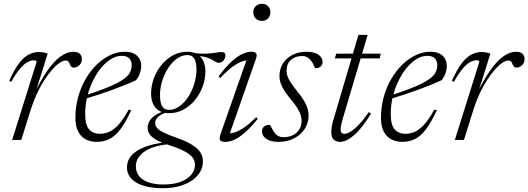

<svg xmlns="http://www.w3.org/2000/svg" viewBox="-20 -737 2782 1011"><path d="M172.5 -410Q172.5 -415 169.2 -417.2Q166 -419.5 158.5 -419.5Q142.5 -419.5 124 -409.5Q105.5 -399.5 84.5 -374.5Q63.5 -349.5 39 -306L28.5 -311Q55 -371 80.5 -404Q106 -437 132 -450Q158 -463 184.5 -463Q193.5 -463 201.8 -462Q210 -461 217.5 -459Q225 -457 231 -454.5L163.5 -239H158.5Q194 -314 229 -364.2Q264 -414.5 298.5 -439.5Q333 -464.5 366 -464.5Q389.5 -464.5 400.2 -453.8Q411 -443 411 -426Q411 -412.5 405 -402.5Q399 -392.5 389.2 -386.8Q379.5 -381 368 -381Q360.5 -381 355.8 -385.8Q351 -390.5 347.5 -399.5Q344.5 -409 339.2 -413.8Q334 -418.5 326.5 -418.5Q312 -418.5 293.2 -405.8Q274.5 -393 254.2 -369.8Q234 -346.5 213.5 -315Q193 -283.5 175 -245.2Q157 -207 143.5 -164.5L92 0H44Z M621.5 -443Q592 -443 564 -425.8Q536 -408.5 511.5 -378.5Q487 -348.5 468.2 -309.5Q449.5 -270.5 439 -226.5Q428.5 -182.5 428.5 -137.5Q428.5 -78 449.5 -55.2Q470.5 -32.5 505.5 -32.5Q531 -32.5 555.2 -43Q579.5 -53.5 604.5 -81Q629.5 -108.5 657 -158.5L671.5 -158Q641.5 -91.5 613 -55Q584.5 -18.5 554.5 -4.2Q524.5 10 490 10Q457 10 431.5 -3.2Q406 -16.5 391.5 -44.5Q377 -72.5 377 -116Q377 -173.5 391.5 -226Q406 -278.5 431.5 -322Q457 -365.5 490.2 -397.5Q523.5 -429.5 561 -447Q598.5 -464.5 636.5 -464.5Q667 -464.5 686 -454.5Q705 -444.5 714.2 -427.5Q723.5 -410.5 723.5 -390.5Q723.5 -369.5 716.5 -350Q709.5 -330.5 696 -314.5Q671.5 -303 640 -290.2Q608.5 -277.5 573 -264.5Q537.5 -251.5 500.2 -239.2Q463 -227 426.5 -216L427.5 -234.5Q487 -253.5 528.8 -269.8Q570.5 -286 597.8 -300.2Q625 -314.5 640.5 -327.5Q656 -340.5 663 -353Q670 -365.5 672 -378.5Q675.5 -396.5 671.2 -411Q667 -425.5 654.8 -434.2Q642.5 -443 621.5 -443Z M1132 -406.5Q1124.5 -406.5 1118 -410Q1111.5 -413.5 1103.2 -418.8Q1095 -424 1082.5 -429.5Q1070 -435 1050.5 -439Q1031 -443 1001.5 -444L988 -459Q1036 -453 1066 -454.5Q1096 -456 1115 -459.5Q1134 -463 1148 -463Q1157 -463 1162 -458.5Q1167 -454 1167 -445Q1167 -437.5 1164.2 -430.5Q1161.5 -423.5 1156.8 -418Q1152 -412.5 1145.8 -409.5Q1139.5 -406.5 1132 -406.5ZM871 -158.5Q892.5 -158.5 913.5 -170.2Q934.5 -182 953 -203Q971.5 -224 985.2 -251.2Q999 -278.5 1006.8 -309.8Q1014.5 -341 1014.5 -373Q1014 -412.5 1002 -430Q990 -447.5 966 -447Q944 -447 923 -435.2Q902 -423.5 883.8 -402.8Q865.5 -382 851.8 -354.5Q838 -327 830 -296Q822 -265 822.5 -232.5Q823 -193.5 834.8 -176Q846.5 -158.5 871 -158.5ZM966 -464.5Q998 -464.5 1019.2 -451.5Q1040.5 -438.5 1051 -415.2Q1061.5 -392 1061.5 -361Q1061.5 -320.5 1047 -281.2Q1032.5 -242 1006.8 -210.5Q981 -179 946.2 -160Q911.5 -141 871 -141Q839 -141 817.8 -154Q796.5 -167 786 -190.2Q775.5 -213.5 775.5 -244Q775.5 -284.5 789.8 -323.8Q804 -363 830 -394.8Q856 -426.5 890.5 -445.5Q925 -464.5 966 -464.5ZM838 254Q795 254 760.2 247Q725.5 240 700.5 226Q675.5 212 662 191.5Q648.5 171 648.5 144Q648.5 109.5 671.2 82.8Q694 56 740 37.8Q786 19.5 857 11.5L889 12.5V21.5Q844.5 23 808.8 32Q773 41 747.8 56.5Q722.5 72 709 92.5Q695.5 113 695.5 139Q695.5 169.5 713 191Q730.5 212.5 763.2 223.5Q796 234.5 840.5 234.5Q894.5 234.5 931.5 220.2Q968.5 206 987.5 182.5Q1006.5 159 1006.5 131.5Q1006.5 115.5 999.8 101.8Q993 88 977.2 75.8Q961.5 63.5 935.2 51.5Q909 39.5 870 27Q823.5 12 799.2 -2.8Q775 -17.5 766.2 -32.8Q757.5 -48 757.5 -64.5Q757.5 -84.5 768.5 -101.5Q779.5 -118.5 800.2 -131.8Q821 -145 850.5 -153.5L862.5 -146Q828 -137 812.5 -121.8Q797 -106.5 797 -89Q797 -79.5 801.5 -70.8Q806 -62 818 -53Q830 -44 851.8 -34.2Q873.5 -24.5 907.5 -12.5Q961.5 6.5 992.2 26Q1023 45.5 1035.8 66.8Q1048.5 88 1048.5 113.5Q1048.5 142.5 1033.8 168Q1019 193.5 991.5 212.8Q964 232 925.2 243Q886.5 254 838 254Z M1141 -30 1282.5 -433.5 1295.5 -419Q1279.5 -421.5 1257.5 -414.5Q1235.5 -407.5 1206.2 -386.8Q1177 -366 1140 -326L1131 -334.5Q1168 -384.5 1199.2 -412.8Q1230.5 -441 1256.2 -452.8Q1282 -464.5 1302.5 -464.5Q1323.5 -464.5 1329 -455.8Q1334.5 -447 1328 -428L1185 -19.5L1173.5 -36Q1188.5 -33 1210.5 -38.5Q1232.5 -44 1262 -63.2Q1291.5 -82.5 1329 -120L1337 -111Q1299.5 -65 1269 -38.5Q1238.5 -12 1213.5 -1Q1188.5 10 1167.5 10Q1143.5 10 1138.8 0.5Q1134 -9 1141 -30ZM1313.5 -672.5Q1313.5 -685 1319.2 -695Q1325 -705 1335.2 -711Q1345.5 -717 1359 -717Q1380 -717 1392 -704Q1404 -691 1404 -672.5Q1404 -660 1398.5 -649.5Q1393 -639 1383 -633Q1373 -627 1359 -627Q1338 -627 1325.8 -640.2Q1313.5 -653.5 1313.5 -672.5Z M1401.5 -80Q1406 -73 1411 -62.5Q1416 -52 1425 -39Q1434.5 -26 1446.2 -20.2Q1458 -14.5 1472.5 -14.5Q1500.5 -14.5 1522 -25Q1543.5 -35.5 1555.8 -55.2Q1568 -75 1568 -101.5Q1568 -116.5 1562.8 -132.5Q1557.5 -148.5 1545.2 -168.5Q1533 -188.5 1510 -215.5Q1487.5 -242.5 1474.8 -263.8Q1462 -285 1456.8 -302.5Q1451.5 -320 1451.5 -336.5Q1451.5 -374.5 1470.2 -403.5Q1489 -432.5 1521 -448.5Q1553 -464.5 1592.5 -464.5Q1622.5 -464.5 1641.2 -457Q1660 -449.5 1669.2 -437.2Q1678.5 -425 1678.5 -410.5Q1678.5 -401 1674.2 -393.5Q1670 -386 1661.2 -382Q1652.5 -378 1638.5 -378Q1636 -386 1631.2 -396Q1626.5 -406 1617.5 -418Q1608.5 -429.5 1597 -435.8Q1585.5 -442 1570.5 -442Q1535.5 -442 1512.2 -422Q1489 -402 1489 -363.5Q1489 -350 1494 -335.2Q1499 -320.5 1511.5 -301.5Q1524 -282.5 1546 -255Q1568 -228.5 1581 -206.5Q1594 -184.5 1599.5 -165.5Q1605 -146.5 1605 -128.5Q1605 -90 1584.8 -58.5Q1564.5 -27 1528.8 -8.5Q1493 10 1447.5 10Q1417 10 1397.8 2.2Q1378.5 -5.5 1369 -18Q1359.5 -30.5 1359.5 -45Q1359.5 -55.5 1364.2 -63.5Q1369 -71.5 1378.5 -75.8Q1388 -80 1401.5 -80Z M1743 -429.5 1750.5 -454.5H1985L1979.5 -429.5ZM1786 -116Q1782 -102 1779 -90.5Q1776 -79 1774.8 -70.8Q1773.5 -62.5 1773.5 -56Q1773.5 -43 1778.8 -37.5Q1784 -32 1793.5 -32Q1806.5 -32 1826.2 -44Q1846 -56 1870.2 -81.2Q1894.5 -106.5 1922 -146.5L1933.5 -139Q1909 -98.5 1886.5 -70.2Q1864 -42 1843.5 -24.5Q1823 -7 1805 1.5Q1787 10 1771 10Q1749.5 10 1737 -2Q1724.5 -14 1724.5 -42Q1724.5 -54.5 1727.2 -71.2Q1730 -88 1737 -111L1867.5 -553.5H1916Z M2230.5 -443Q2201 -443 2173 -425.8Q2145 -408.5 2120.5 -378.5Q2096 -348.5 2077.2 -309.5Q2058.5 -270.5 2048 -226.5Q2037.5 -182.5 2037.5 -137.5Q2037.5 -78 2058.5 -55.2Q2079.5 -32.5 2114.5 -32.5Q2140 -32.5 2164.2 -43Q2188.5 -53.5 2213.5 -81Q2238.5 -108.5 2266 -158.5L2280.5 -158Q2250.5 -91.5 2222 -55Q2193.5 -18.5 2163.5 -4.2Q2133.5 10 2099 10Q2066 10 2040.5 -3.2Q2015 -16.5 2000.5 -44.5Q1986 -72.5 1986 -116Q1986 -173.5 2000.5 -226Q2015 -278.5 2040.5 -322Q2066 -365.5 2099.2 -397.5Q2132.5 -429.5 2170 -447Q2207.5 -464.5 2245.5 -464.5Q2276 -464.5 2295 -454.5Q2314 -444.5 2323.2 -427.5Q2332.5 -410.5 2332.5 -390.5Q2332.5 -369.5 2325.5 -350Q2318.5 -330.5 2305 -314.5Q2280.5 -303 2249 -290.2Q2217.5 -277.5 2182 -264.5Q2146.5 -251.5 2109.2 -239.2Q2072 -227 2035.5 -216L2036.5 -234.5Q2096 -253.5 2137.8 -269.8Q2179.5 -286 2206.8 -300.2Q2234 -314.5 2249.5 -327.5Q2265 -340.5 2272 -353Q2279 -365.5 2281 -378.5Q2284.5 -396.5 2280.2 -411Q2276 -425.5 2263.8 -434.2Q2251.5 -443 2230.5 -443Z M2503.5 -410Q2503.5 -415 2500.2 -417.2Q2497 -419.5 2489.5 -419.5Q2473.5 -419.5 2455 -409.5Q2436.5 -399.5 2415.5 -374.5Q2394.5 -349.5 2370 -306L2359.5 -311Q2386 -371 2411.5 -404Q2437 -437 2463 -450Q2489 -463 2515.5 -463Q2524.5 -463 2532.8 -462Q2541 -461 2548.5 -459Q2556 -457 2562 -454.5L2494.5 -239H2489.5Q2525 -314 2560 -364.2Q2595 -414.5 2629.5 -439.5Q2664 -464.5 2697 -464.5Q2720.5 -464.5 2731.2 -453.8Q2742 -443 2742 -426Q2742 -412.5 2736 -402.5Q2730 -392.5 2720.2 -386.8Q2710.5 -381 2699 -381Q2691.5 -381 2686.8 -385.8Q2682 -390.5 2678.5 -399.5Q2675.5 -409 2670.2 -413.8Q2665 -418.5 2657.5 -418.5Q2643 -418.5 2624.2 -405.8Q2605.5 -393 2585.2 -369.8Q2565 -346.5 2544.5 -315Q2524 -283.5 2506 -245.2Q2488 -207 2474.5 -164.5L2423 0H2375Z"/></svg>

Font: Newsreader 36pt Light
Style: Italic
Weight: 300
Italic angle: -17°
Designer: Hugues Gentile
Foundry: Production Type
Version: Version 1.003